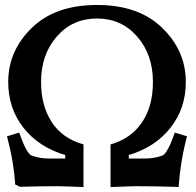

<svg xmlns="http://www.w3.org/2000/svg" viewBox="-20 -755 794 776"><path d="M61 0 41.5 -9.3Q35.2 -104 8.3 -204.1L57.6 -219.2Q86.4 -135.7 107.9 -126L107.4 -126.5Q139.6 -114.3 179.2 -114.3H243.7V-128.4Q136.2 -160.2 74.7 -238.8Q13.2 -317.4 13.2 -423.8Q13.2 -551.3 110.8 -644.5Q205.6 -734.9 372.1 -734.9Q538.6 -734.9 633.3 -644.5Q731 -551.3 731 -423.8Q731 -317.4 669.2 -238.8Q607.4 -160.2 500.5 -128.4V-114.3H564.5Q604.5 -114.3 636.7 -126.5L636.2 -126Q657.7 -135.7 686.5 -219.2L735.8 -204.1Q709.5 -106 702.1 0.5Q611.3 -2.4 535.2 -2.4Q511.2 -2.4 426.8 1V-171.4Q508.8 -194.3 553.5 -259.8Q598.1 -325.2 598.1 -423.8Q598.1 -534.2 534.4 -607.2Q470.7 -680.2 372.1 -680.2Q272.9 -680.2 209.5 -607.4Q146 -534.7 146 -423.8Q146 -328.1 188.5 -262.7H188Q232.4 -194.8 317.4 -171.4V1Q232.9 -2.4 209 -2.4Q136.7 -2.4 61 0Z"/></svg>

Font: Flanker
Style: Bold
Weight: 700
Designer: Flanker
Foundry: Flanker
Version: Version 2.021